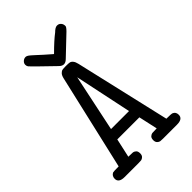

<svg xmlns="http://www.w3.org/2000/svg" viewBox="-236 -900 996 996"><g transform="rotate(-45 262.5 -402.0)"><path d="M117 -776Q117 -787 126 -795.5Q135 -804 147 -804Q151 -804 156.5 -801.5Q162 -799 171.5 -791Q181 -783 190.5 -774Q200 -765 220.5 -746.5Q241 -728 261 -711H263Q313 -761 345 -785Q364 -804 377 -804Q383 -804 389 -802Q395 -800 401 -792Q407 -784 407 -771Q407 -764 390 -747Q373 -730 287 -649Q274 -636 261 -636Q248 -636 235 -649Q128 -752 122 -760Q117 -767 117 -776ZM27 -30Q27 -50 44 -59Q50 -61 87 -61L208 -585Q212 -603 220 -611.5Q228 -620 236 -621.5Q244 -623 262 -623Q280 -623 288.5 -621.5Q297 -620 304.5 -611Q312 -602 316 -584L437 -61Q474 -61 480 -58Q497 -51 497 -30Q497 0 454 0H352Q339 0 332 -1Q325 -2 317.5 -9Q310 -16 310 -30Q310 -45 317.5 -52Q325 -59 334.5 -60Q344 -61 366 -61L343 -165H181L158 -61Q180 -61 189.5 -60Q199 -59 206.5 -52Q214 -45 214 -30Q214 -16 206.5 -9Q199 -2 192 -1Q185 0 172 0H70Q27 0 27 -30ZM196 -226H328L262 -540Z"/></g></svg>

Font: CMU Typewriter Text
Style: Regular
Weight: 500
Monospace: yes
Version: Version 0.7.0